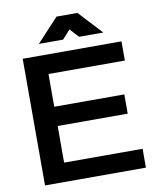

<svg xmlns="http://www.w3.org/2000/svg" viewBox="-95 -955 856 1030"><g transform="rotate(-10 333.5 -440.5)"><path d="M615.6 -102.7H188.1V-302.2H569.7V-407.1H188.1V-585.4H604.1V-689.9H66V0H615.6ZM384.7 -753.5H516.4L397.9 -881.2H283.9L165.3 -753.5H297.3L340.3 -801.3Z"/></g></svg>

Font: Saysettha
Style: Regular
Weight: 400
Designer: John M. Durdin
Foundry: Lao Script for Windows
Version: Version 2.201